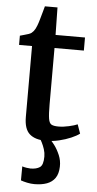

<svg xmlns="http://www.w3.org/2000/svg" viewBox="-62 -736 514 1017"><g transform="rotate(5 195.0 -227.5)"><path d="M201 10Q144.5 10 114.8 -16.2Q85 -42.5 85 -107V-483.5H16V-532.5Q26.5 -535.5 38.5 -538.8Q50.5 -542 61 -545.5Q71.5 -549 77 -553.5Q83 -558.5 87.5 -564Q92 -569.5 95.8 -576.8Q99.5 -584 103.5 -594Q108.5 -606.5 114.2 -626.5Q120 -646.5 125.5 -666.5Q131 -686.5 134.5 -699H201.5L204 -553H360.5V-483.5H204.5V-184.5Q204.5 -132 208.5 -107.8Q212.5 -83.5 224.8 -77.2Q237 -71 261 -71Q287.5 -71 317 -77.8Q346.5 -84.5 362 -91.5L379 -43.5Q363 -31 334.5 -18.8Q306 -6.5 271.2 1.8Q236.5 10 201 10ZM161 244Q142.5 244 122.2 239.8Q102 235.5 88.5 230.5L89 156Q99.5 159.5 113 161.5Q126.5 163.5 133 163.5Q164.5 163.5 182.8 151.2Q201 139 201 94Q201 74.5 194.8 55.2Q188.5 36 180.8 20.8Q173 5.5 167.5 -1.5L202.5 -6L221.5 -1.5Q232.5 8 248.2 29.2Q264 50.5 276.2 79.2Q288.5 108 287.5 140.5Q286.5 178 270.8 200.8Q255 223.5 227 233.8Q199 244 161 244Z"/></g></svg>

Font: Merriweather 24pt SemiBold
Style: Regular
Weight: 600
Designer: Eben Sorkin
Foundry: Eben Sorkin
Version: Version 2.100